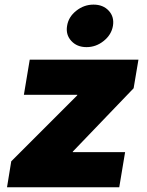

<svg xmlns="http://www.w3.org/2000/svg" viewBox="-20 -796 626 816"><path d="M9.8 0 27.8 -110.4 308.1 -390.6 308.6 -393.1H81.5L106.4 -542.5H568.4L547.9 -420.9L289.6 -151.9L289.1 -149.4H511.7L486.8 0ZM347.7 -595.7Q307.1 -595.7 283 -622.1Q258.8 -648.4 265.1 -686Q271 -724.1 304 -750.2Q336.9 -776.4 377.4 -776.4Q418.5 -776.4 442.4 -750.2Q466.3 -724.1 460 -686Q453.6 -648.4 420.9 -622.1Q388.2 -595.7 347.7 -595.7Z"/></svg>

Font: Inter 16pt Black
Style: Italic
Weight: 900
Italic angle: -9.3988°
Version: Version 4.001;git-66647c0bb